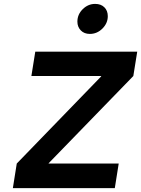

<svg xmlns="http://www.w3.org/2000/svg" viewBox="-20 -965 724 985"><path d="M66 -126 499 -573V-575H141L161 -700H684L664 -575L230 -128L229 -126H589L569 0H46ZM377 -854Q377 -891 404.5 -918Q432 -945 468 -945Q498 -945 515.5 -927.5Q533 -910 533 -882Q533 -846 505.5 -818.5Q478 -791 441 -791Q412 -791 394.5 -809Q377 -827 377 -854Z"/></svg>

Font: Be Vietnam
Style: Bold Italic
Weight: 700
Italic angle: -9.66701°
Designer: Gabriel Lam
Foundry: TypeRant
Version: Version 3.000